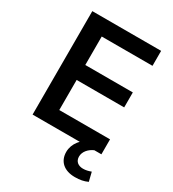

<svg xmlns="http://www.w3.org/2000/svg" viewBox="-209 -805 1002 1111"><g transform="rotate(30 292.5 -250.0)"><path d="M75.5 0H535.3V-100H196.1V-301H513.7V-401H196.1V-591.2H535.3V-691.2H75.5ZM467.6 191.2C501 191.2 526.5 186.3 552 174.5L537.3 114.7C518.6 121.6 502.9 125.5 484.3 125.5C452.9 125.5 429.4 108.8 429.4 75.5C429.4 42.2 455.9 13.7 488.2 0L452 -41.2C391.2 -15.7 352 34.3 352 89.2C352 152 395.1 191.2 467.6 191.2Z"/></g></svg>

Font: LL Pando Sans
Style: Bold
Weight: 700
Designer: Joshua Smith
Foundry: Joshua Smith
Version: Version 1.000;Glyphs 3.2.1 (3258)